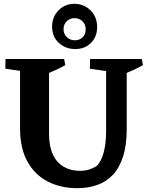

<svg xmlns="http://www.w3.org/2000/svg" viewBox="-20 -967 777 1006"><path d="M384 19Q299 19 231 -15.5Q163 -50 124 -120Q85 -190 85 -295V-658H237V-265Q237 -200 257 -157.5Q277 -115 313.5 -93.5Q350 -72 398 -72Q425 -72 446 -78.5Q467 -85 485 -96Q510 -119 523 -167Q536 -215 536 -284V-658H644V-291Q644 -206 624.5 -146Q605 -86 570.5 -50Q536 -14 488.5 2.5Q441 19 384 19ZM146 -587 8 -607 9 -658H149ZM223 -579 222 -658H316L322 -626Q300 -613 275 -601.5Q250 -590 223 -579ZM589 -587 451 -607 452 -658H592ZM630 -579 629 -658H723L729 -626Q707 -613 682 -601.5Q657 -590 630 -579ZM374 -710Q324 -710 288.5 -742Q253 -774 253 -828Q253 -878 286.5 -912.5Q320 -947 370 -947Q420 -947 454.5 -912.5Q489 -878 489 -825Q489 -775 457 -742.5Q425 -710 374 -710ZM372 -756Q397 -756 413 -771.5Q429 -787 429 -813Q429 -839 412 -855.5Q395 -872 371 -872Q346 -872 329.5 -855.5Q313 -839 313 -814Q313 -788 330.5 -772Q348 -756 372 -756Z"/></svg>

Font: Eczar SemiBold
Style: Regular
Weight: 600
Designer: Vaibhav Singh
Foundry: Rosetta Type Foundry
Version: Version 2.000